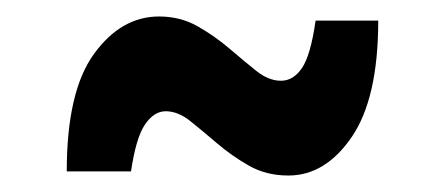

<svg xmlns="http://www.w3.org/2000/svg" viewBox="-20 -496 540 233"><path d="M61 -288Q61 -385 94 -430.5Q127 -476 173 -476Q199 -476 220 -464Q241 -452 258.5 -437Q276 -422 291 -410Q306 -398 321 -398Q336 -398 346.5 -413.5Q357 -429 363 -471H439Q439 -377 407 -330Q375 -283 330 -283Q303 -283 282 -295Q261 -307 243.5 -322Q226 -337 211 -349Q196 -361 181 -361Q167 -361 156 -345Q145 -329 139 -288Z"/></svg>

Font: Radio Canada Condensed SemiBold
Style: Regular
Weight: 600
Width: 3
Designer: Charles Daoud, Etienne Aubert Bonn, Alexandre Saumier Demers, Jacques Le Bailly
Foundry: Radio-Canada
Version: Version 2.104; ttfautohint (v1.8.4.7-5d5b);gftools[0.9.28.de